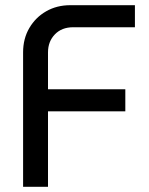

<svg xmlns="http://www.w3.org/2000/svg" viewBox="-20 -720 575 740"><path d="M69 0V-518Q69 -571 93 -612Q117 -653 158 -676.5Q199 -700 251 -700H500V-615H262Q218 -615 191.5 -587.5Q165 -560 165 -518V-376H463V-291H165V0Z"/></svg>

Font: MuseoModerno SemiBold
Style: Regular
Weight: 400
Version: Version 1.001